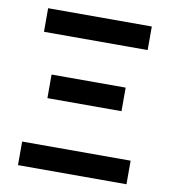

<svg xmlns="http://www.w3.org/2000/svg" viewBox="-76 -720 704 786"><g transform="rotate(10 276.0 -327.0)"><path d="M51 0V-98H502V0ZM122 -291V-389H430V-291ZM61 -556V-654H492V-556Z"/></g></svg>

Font: Source Sans Pro SemiBold
Style: Regular
Weight: 600
Designer: Paul D. Hunt
Foundry: Adobe Systems Incorporated
Version: Version 2.045;hotconv 1.0.109;makeotfexe 2.5.65596